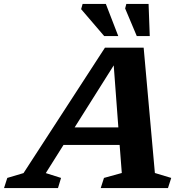

<svg xmlns="http://www.w3.org/2000/svg" viewBox="-84 -955 948 975"><path d="M702.5 -76.5 785.5 -51.5 769 0H427.5L444 -51.5L534.5 -76.5L523.5 -219H238.5L148.5 -76L226 -51.5L210.5 0H-63.5L-47 -51.5L35.5 -76L449 -713H645.5ZM295 -308H517L493.5 -623ZM516.5 -772H445L328 -908.5L335.5 -935H453.5ZM676.5 -772H610.5L551.5 -912L557.5 -935H670.5Z"/></svg>

Font: Newsreader 6pt SemiBold
Style: Italic
Weight: 600
Italic angle: -17°
Designer: Hugues Gentile
Foundry: Production Type
Version: Version 1.003; ttfautohint (v1.8.3)